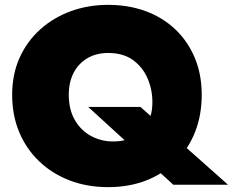

<svg xmlns="http://www.w3.org/2000/svg" viewBox="-20 -740 958 790"><path d="M263 -350Q263 -402 283 -440.5Q303 -479 339.5 -500.5Q376 -522 425 -522Q487 -522 527 -493Q567 -464 587 -418Q607 -372 607 -320Q607 -269 587 -232.5Q567 -196 530.5 -177Q494 -158 445 -158Q396 -158 354.5 -180.5Q313 -203 288 -246Q263 -289 263 -350ZM30 -350Q30 -266 59 -196.5Q88 -127 141.5 -76Q195 -25 267 2.5Q339 30 425 30Q511 30 581.5 2.5Q652 -25 703.5 -76Q755 -127 782.5 -196.5Q810 -266 810 -350Q810 -434 781.5 -502Q753 -570 701.5 -619Q650 -668 579.5 -694Q509 -720 425 -720Q343 -720 271.5 -694Q200 -668 145.5 -619Q91 -570 60.5 -502Q30 -434 30 -350ZM343 -300 693 20H918L558 -300Z"/></svg>

Font: Jost Black
Style: Regular
Weight: 900
Version: Version 3.710